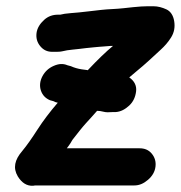

<svg xmlns="http://www.w3.org/2000/svg" viewBox="-20 -558 579 615"><path d="M116 -314C108 -299 106 -283 111 -268C116 -253 126 -243 140 -237L151 -234C156 -231 160 -230 165 -229C140 -200 118 -171 100 -143C82 -115 66 -92 51 -74C27 -46 21 -20 37 7C50 28 66 38 86 37C89 36 94 36 99 36H410C426 36 440 30 454 18C468 6 476 -8 478 -24C480 -40 476 -54 466 -66C456 -78 443 -83 427 -83H194C195 -84 197 -87 200 -91C203 -95 207 -101 212 -110C230 -133 244 -151 255 -163C266 -175 278 -188 291 -203C297 -203 305 -202 312 -200C319 -198 329 -198 341 -199H350C367 -200 381 -208 394 -220C407 -232 414 -248 416 -266C418 -284 410 -299 394 -310C400 -315 409 -323 420 -332C431 -341 444 -352 457 -364C470 -376 483 -388 495 -399C507 -410 518 -422 528 -438C538 -454 541 -471 538 -490C535 -509 526 -522 513 -528C500 -534 486 -538 471 -538H454C441 -538 425 -537 406 -535C387 -533 364 -530 340 -529C316 -528 292 -525 267 -522C242 -519 222 -517 207 -516C192 -515 181 -513 173 -511H166C149 -511 134 -506 121 -494C108 -482 99 -468 97 -452C95 -436 99 -422 109 -410C119 -398 131 -392 148 -392H155C164 -392 173 -392 181 -394C189 -396 200 -398 212 -399C224 -400 239 -402 256 -404C273 -406 288 -407 297 -408C306 -409 315 -409 323 -410C331 -411 337 -411 342 -411C320 -393 293 -367 261 -333C260 -334 253 -334 241 -336C229 -338 218 -341 207 -346L196 -349C182 -355 168 -354 152 -347C136 -340 124 -329 116 -314Z"/></svg>

Font: AppleStorm
Style: XbdIta
Weight: 800
Foundry: Cannot Into Space Fonts
Version: Version 1.01